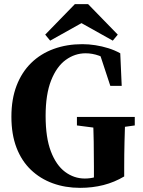

<svg xmlns="http://www.w3.org/2000/svg" viewBox="-20 -888 689 926"><path d="M366 18Q295 18 234.5 -4Q174 -26 129 -69Q84 -112 59.5 -176Q35 -240 35 -325Q35 -410 60 -475Q85 -540 130.5 -584.5Q176 -629 239 -652Q302 -675 377 -675Q408 -675 440 -670Q472 -665 502.5 -655.5Q533 -646 560 -631L567 -474H512L458 -638L523 -624L525 -580Q490 -608 457.5 -619.5Q425 -631 393 -631Q341 -631 297 -599Q253 -567 226.5 -500Q200 -433 200 -329Q200 -224 225.5 -157.5Q251 -91 294 -59Q337 -27 389 -27Q415 -27 438 -33.5Q461 -40 487 -54L433 -7V-83Q433 -144 432 -204Q431 -264 428 -324H584Q582 -265 580.5 -204Q579 -143 579 -81V-37Q532 -9 479 4.5Q426 18 366 18ZM351 -283V-324H630V-283L522 -268H467ZM405 -868 548 -721 524 -692 338 -796H408L222 -692L198 -721L341 -868Z"/></svg>

Font: Source Serif 4 36pt
Style: Bold
Weight: 700
Designer: Frank Grießhammer
Foundry: Adobe Systems Incorporated
Version: Version 4.004;hotconv 1.0.116;makeotfexe 2.5.65601